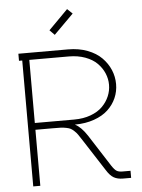

<svg xmlns="http://www.w3.org/2000/svg" viewBox="-59 -930 725 977"><g transform="rotate(-5 303.5 -442.0)"><path d="M311 -293.9Q341.3 -278.3 371.1 -232.9L475.1 -70.8Q489.3 -49.3 500 -42.7Q510.7 -36.1 529.8 -36.1H570.8V0H529.8Q502 0 482.7 -10.7Q463.4 -21.5 444.8 -51.8L340.8 -212.9Q328.6 -231.9 321.3 -242.4Q314 -252.9 303.7 -262.2Q293.5 -271.5 285.9 -275.4Q278.3 -279.3 263.7 -282.2Q249 -285.2 235.1 -285.6Q221.2 -286.1 195.8 -286.1H106.9V0H70.8V-643.1H54.2V-679.2H308.1Q362.8 -679.2 407 -662.4Q451.2 -645.5 479 -617.4Q506.8 -589.4 521.5 -554.7Q536.1 -520 536.1 -481.9Q536.1 -444.8 521.5 -411.4Q506.8 -377.9 479.2 -352.1Q451.7 -326.2 408.2 -310.8Q364.7 -295.4 311 -294.9H310.1V-293.9ZM308.1 -320.8Q355 -320.8 392.6 -334.7Q430.2 -348.6 453.1 -371.8Q476.1 -395 488 -423.3Q500 -451.7 500 -481.9Q500 -512.2 488 -540.5Q476.1 -568.8 453.1 -592Q430.2 -615.2 392.6 -629.2Q355 -643.1 308.1 -643.1H106.9V-320.8ZM247.1 -758.8 222.2 -784.2 320.8 -883.8 347.2 -858.9Z"/></g></svg>

Font: Rawengulk
Style: Regular
Weight: 400
Version: Version 0.92